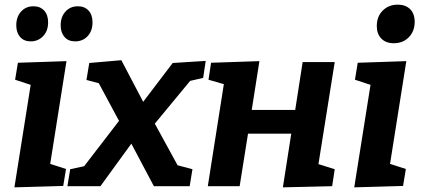

<svg xmlns="http://www.w3.org/2000/svg" viewBox="-20 -801 1810 826"><path d="M112 -623Q83 -623 66.5 -642Q50 -661 50 -692Q50 -728 70.5 -751Q91 -774 124 -774Q153 -774 170 -755.5Q187 -737 187 -705Q187 -668 165.5 -645.5Q144 -623 112 -623ZM303 -623Q274 -623 257.5 -642Q241 -661 241 -692Q241 -728 261.5 -751Q282 -774 315 -774Q344 -774 361 -755.5Q378 -737 378 -705Q378 -668 357 -645.5Q336 -623 303 -623ZM42 5 112 -436 45 -458 57 -531 266 -538 196 -96 264 -74 252 -1Z M270 0 282 -73 342 -86 492 -281 405 -443 352 -457 364 -530 502 -542 596 -363 723 -530 865 -539 854 -466 798 -453 646 -269 744 -90 808 -73 796 0H642L545 -183L412 0Z M874 0 943 -439 877 -458 888 -531 1096 -538 1063 -328H1250L1282 -534H1420L1350 -95L1420 -73L1409 0L1197 5L1233 -226H1047L1011 0Z M1504 5 1574 -436 1507 -458 1519 -531 1728 -538 1658 -96 1726 -74 1714 -1ZM1674 -615Q1640 -615 1620.5 -635Q1601 -655 1601 -689Q1601 -730 1626.5 -755.5Q1652 -781 1691 -781Q1725 -781 1744.5 -761.5Q1764 -742 1764 -707Q1764 -667 1739 -641Q1714 -615 1674 -615Z"/></svg>

Font: Bitter
Style: Bold Italic
Weight: 700
Italic angle: -9°
Designer: Sol Matas, and Bitter project Authors
Foundry: Sol Matas
Version: Version 2.001